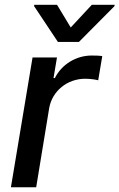

<svg xmlns="http://www.w3.org/2000/svg" viewBox="-20 -787 502 807"><path d="M25.9 0H132.1L186.8 -333.1C199.6 -404.5 262.8 -456 337.7 -456C360.1 -456 384.6 -452.1 392.8 -449.6L409.8 -551.1C398.8 -553.3 378.6 -553.6 365.1 -553.6C301.1 -553.6 239.7 -517.4 210.6 -458.8H204.9L219.5 -545.5H116.8ZM123.2 -761.4 223.4 -610.8H311.8L461.3 -761.4L462 -766.7H365.8L277.3 -671.5L219.8 -766.7H123.9Z"/></svg>

Font: Margiela Sans Medium
Style: Italic
Weight: 500
Italic angle: -9.39999°
Designer: Stefan Endress, Andreas Faust
Version: Version 1.100;FEAKit 1.0